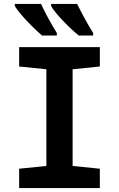

<svg xmlns="http://www.w3.org/2000/svg" viewBox="-20 -953 603 973"><path d="M77 0V-98L215 -112V-602L77 -616V-714H486V-616L348 -602V-112L486 -98V0ZM379 -773Q355 -792 326 -820.5Q297 -849 272.5 -877Q248 -905 239 -923V-933H371Q385 -904 407.5 -862.5Q430 -821 452 -786V-773ZM193 -773Q172 -791 143 -819.5Q114 -848 89.5 -876.5Q65 -905 55 -923V-933H188Q202 -902 224 -861.5Q246 -821 268 -786V-773Z"/></svg>

Font: Noto Sans Mono SemiCondensed
Style: Bold
Weight: 700
Width: 4
Designer: Monotype Design Team
Foundry: Monotype Imaging Inc.
Version: Version 2.014